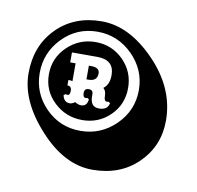

<svg xmlns="http://www.w3.org/2000/svg" viewBox="-51 -764 468 456"><g transform="rotate(10 183.0 -536.5)"><path d="M351 -506Q351 -445 308.5 -403Q266 -361 198.5 -361Q131 -361 70.5 -427.5Q10 -494 10 -560.5Q10 -627 52 -669.5Q94 -712 160.5 -712Q227 -712 289 -648Q351 -584 351 -506ZM58 -566.5Q58 -606 86.5 -633.5Q115 -661 154.5 -661Q194 -661 221.5 -633.5Q249 -606 249 -566.5Q249 -527 221.5 -500Q194 -473 154.5 -473Q115 -473 86.5 -500Q58 -527 58 -566.5ZM154.5 -686Q105 -686 70.5 -650.5Q36 -615 36 -566Q36 -517 70.5 -482Q105 -447 154.5 -447Q204 -447 239.5 -482Q275 -517 275 -566Q275 -615 239.5 -650.5Q204 -686 154.5 -686ZM168 -538V-533Q168 -507 189 -507Q210 -507 213 -524L208 -527Q208 -526 205 -526Q198 -526 198 -538.5Q198 -551 191 -557Q205 -567 205 -590Q205 -627 164 -627H103V-603H116V-560Q113 -561 106 -561V-548Q116 -548 116 -537Q116 -526 111 -526Q106 -526 106 -527L101 -524Q104 -507 119 -507Q124 -507 131 -512Q139 -507 146 -507Q160 -507 162 -524L158 -527Q157 -526 154 -526Q147 -526 147 -537Q147 -548 157.5 -548Q168 -548 168 -538ZM153 -603Q174 -603 174 -589Q174 -570 153 -570H148V-603Z"/></g></svg>

Font: Ewert
Style: Regular
Weight: 400
Designer: Johan Kallas, Mihkel Virkus
Foundry: Johan Kallas, Mihkel Virkus
Version: Version 1.001